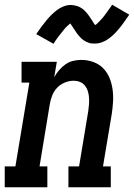

<svg xmlns="http://www.w3.org/2000/svg" viewBox="-42 -791 566 811"><path d="M-22 0V-88H23L82 -442H49V-530H198L187 -465Q196 -481 208 -495Q220 -509 235 -519.5Q250 -530 267.5 -534Q285 -538 302 -538Q328 -538 352.5 -529Q377 -520 394 -502.5Q411 -485 420.5 -462Q430 -439 433.5 -413.5Q437 -388 435.5 -361.5Q434 -335 430 -309L393 -88H426V0H247V-88H292L331 -323Q333 -337 334 -351.5Q335 -366 334 -379.5Q333 -393 329 -406Q325 -419 316.5 -429.5Q308 -440 295.5 -445Q283 -450 269 -450Q250 -450 231 -442Q212 -434 198.5 -419.5Q185 -405 178 -386.5Q171 -368 168 -349L125 -88H158V0ZM184 -606 111 -647Q123 -665 134 -679.5Q145 -694 155 -706Q165 -718 175 -728Q185 -738 198 -748Q211 -758 226.5 -764Q242 -770 257 -770Q263 -770 268 -769Q273 -768 278 -767Q283 -766 288 -764Q293 -762 297.5 -759.5Q302 -757 306 -754Q310 -751 313.5 -748Q317 -745 321 -740.5Q325 -736 328 -732Q331 -728 334 -724Q337 -720 339 -716.5Q341 -713 344 -709Q347 -705 349.5 -700.5Q352 -696 355 -691.5Q358 -687 360 -685Q364 -687 369.5 -692.5Q375 -698 378.5 -701.5Q382 -705 385.5 -709Q389 -713 393.5 -718Q398 -723 402 -729Q406 -735 411 -741.5Q416 -748 421 -755.5Q426 -763 432 -771L504 -729Q492 -712 481.5 -697Q471 -682 461 -670Q451 -658 441 -648Q431 -638 417.5 -628Q404 -618 389 -612.5Q374 -607 358 -607Q352 -607 345.5 -607.5Q339 -608 333.5 -610Q328 -612 322.5 -614.5Q317 -617 312 -620.5Q307 -624 303 -627.5Q299 -631 294.5 -636Q290 -641 286.5 -645.5Q283 -650 280 -654.5Q277 -659 274 -663.5Q271 -668 267 -674Q263 -680 260 -684.5Q257 -689 255 -692Q251 -689 245.5 -684Q240 -679 236.5 -675.5Q233 -672 229.5 -667.5Q226 -663 222 -658Q218 -653 213.5 -647.5Q209 -642 204 -635.5Q199 -629 194 -621.5Q189 -614 184 -606Z"/></svg>

Font: Iosevka Slab Semibold Oblique
Style: Regular
Weight: 600
Italic angle: -9°
Monospace: yes
Designer: Belleve Invis
Foundry: Belleve Invis
Version: Version 11.1.1; ttfautohint (v1.8.3)